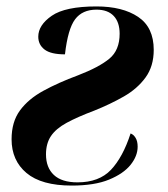

<svg xmlns="http://www.w3.org/2000/svg" viewBox="-20 -567 521 597"><path d="M203 10Q109 10 62.5 -29Q16 -68 16 -134Q16 -188 42 -223.5Q68 -259 114.5 -284.5Q161 -310 223 -333Q288 -358 320 -384.5Q352 -411 352 -462Q352 -498 333.5 -517.5Q315 -537 280 -537Q236 -537 213.5 -507Q191 -477 182 -398Q138 -398 118.5 -413Q99 -428 99 -453Q99 -489 141 -518Q183 -547 280 -547Q361 -547 409.5 -514.5Q458 -482 458 -412Q458 -361 432.5 -326Q407 -291 365 -267Q323 -243 273 -223Q220 -203 187 -185Q154 -167 138.5 -144Q123 -121 123 -87Q123 -46 147.5 -23Q172 0 221 0Q288 0 325 -39Q362 -78 386 -152Q395 -149 401.5 -138.5Q408 -128 408 -111Q408 -82 386 -54.5Q364 -27 319 -8.5Q274 10 203 10Z"/></svg>

Font: Noto Serif Display SemiCondensed
Style: Bold Italic
Weight: 700
Width: 4
Italic angle: -12°
Designer: Monotype Design Team
Foundry: Monotype Imaging Inc.
Version: Version 2.009